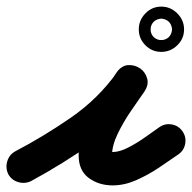

<svg xmlns="http://www.w3.org/2000/svg" viewBox="-70 -503 582 581"><path d="M-24 -45Q62 -90 144.5 -147Q227 -204 284 -284Q298 -305 318 -306Q338 -307 354 -296Q369 -286 375 -266.5Q381 -247 367 -226Q351 -203 327.5 -169Q304 -135 286.5 -99Q269 -63 269 -33Q269 -33 268 -35Q267 -38 264 -41Q259 -46 261.5 -44.5Q264 -43 271 -43Q292 -43 319 -57Q346 -71 371 -89Q396 -107 412 -118Q429 -130 449.5 -126.5Q470 -123 482 -106Q494 -89 490.5 -68.5Q487 -48 470 -36Q443 -17 410 5Q377 27 341.5 42.5Q306 58 271 58Q229 58 198.5 35.5Q168 13 168 -33Q168 -76 187 -121Q206 -166 233 -208Q260 -250 283 -284Q297 -304 317.5 -305.5Q338 -307 353 -296Q369 -285 375 -265.5Q381 -246 366 -226Q302 -135 211 -71Q120 -7 24 45Q5 54 -15 48Q-35 42 -45 24Q-54 5 -48 -15Q-42 -35 -24 -45ZM395 -437Q388 -430 386 -419Q386 -417 386 -415Q386 -413 386 -414Q386 -415 386 -413Q386 -411 386 -409Q388 -398 395 -391Q402 -384 413 -382Q415 -382 417 -382Q419 -382 418 -382Q417 -382 419 -382Q421 -382 423 -382Q434 -384 441 -391Q448 -398 450 -409Q450 -411 450.5 -413Q451 -415 451 -414Q451 -413 450.5 -415Q450 -417 450 -419Q448 -430 441 -437Q434 -444 423 -446Q421 -446 419 -446.5Q417 -447 418 -447Q419 -447 417 -446.5Q415 -446 413 -446Q402 -444 395 -437ZM418 -483Q446 -483 466.5 -462.5Q487 -442 487 -414Q487 -386 466.5 -366Q446 -346 418 -346Q390 -346 370 -366Q350 -386 350 -414Q350 -442 370 -462.5Q390 -483 418 -483Z"/></svg>

Font: FRB American Cursive Guidelines Arrows Ultra
Style: Bold Italic
Weight: 1000
Italic angle: -25°
Version: Version 2.0;Modular Font Editor K font №1